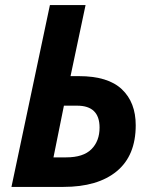

<svg xmlns="http://www.w3.org/2000/svg" viewBox="-20 -734 600 754"><path d="M176 -714H316L257 -435H290Q404 -435 458.5 -383.5Q513 -332 513 -242Q513 -123 438.5 -61.5Q364 0 229 0H25ZM240 -116Q307 -116 339 -148Q371 -180 371 -233Q371 -319 283 -319H231L190 -116Z"/></svg>

Font: Noto Sans Display
Style: Bold Italic
Weight: 700
Italic angle: -12°
Designer: Monotype Design team
Foundry: Monotype Imaging Inc.
Version: Version 1.000